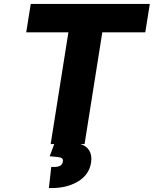

<svg xmlns="http://www.w3.org/2000/svg" viewBox="-20 -731 780 974"><path d="M113 -567H327L237 0H255L232 62L246 63C287 66 302 68 299 88C296 108 282 116 253 116H240L228 223H240C269 223 294 220 317 214C373 199 431 165 442 94C450 44 427 11 388 0H409L499 -567H717L740 -711H136Z"/></svg>

Font: Asimov Pro
Style: UltObl
Weight: 900
Designer: Google
Version: Version 2.000980; 2014